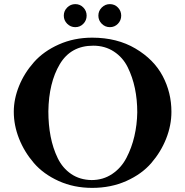

<svg xmlns="http://www.w3.org/2000/svg" viewBox="-20 -893 900 933"><path d="M47 -350Q47 -412 72.5 -475Q98 -538 145 -591Q192 -644 266 -677Q340 -710 428 -710Q549 -710 638.5 -657Q728 -604 770.5 -523.5Q813 -443 813 -350Q813 -284 787.5 -219.5Q762 -155 715.5 -101Q669 -47 594 -13.5Q519 20 428 20Q339 20 265 -13.5Q191 -47 144.5 -101Q98 -155 72.5 -219.5Q47 -284 47 -350ZM215 -352Q215 -287 226 -230Q237 -173 260.5 -124.5Q284 -76 326 -47.5Q368 -19 425 -18Q481 -18 525 -47.5Q569 -77 594.5 -126Q620 -175 633 -231Q646 -287 647 -347Q647 -409 635.5 -464Q624 -519 600.5 -566.5Q577 -614 533.5 -642.5Q490 -671 433 -671Q324 -671 270.5 -581Q217 -491 215 -352ZM385 -856.5Q401 -840 401 -817Q401 -794 385 -777.5Q369 -761 346 -761Q323 -761 306.5 -777.5Q290 -794 290 -817Q290 -840 306.5 -856.5Q323 -873 346 -873Q369 -873 385 -856.5ZM553 -856.5Q569 -840 569 -817Q569 -794 553 -777.5Q537 -761 514 -761Q491 -761 474.5 -777.5Q458 -794 458 -817Q458 -840 474.5 -856.5Q491 -873 514 -873Q537 -873 553 -856.5Z"/></svg>

Font: Uncial Antiqua
Style: Regular
Weight: 400
Designer: Astigmatic (AOETI)
Foundry: Astigmatic (AOETI)
Version: Version 1.000